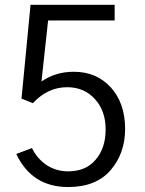

<svg xmlns="http://www.w3.org/2000/svg" viewBox="-20 -751 596 789"><path d="M46.9 -118.2Q62.5 -124 111.3 -142.6Q132.8 -98.6 171.9 -72.3Q211.9 -46.9 259.8 -46.9Q333 -46.9 373 -94.7Q414.1 -142.6 414.1 -218.8Q414.1 -295.9 370.1 -343.8Q326.2 -392.6 255.9 -392.6Q175.8 -392.6 115.2 -327.1Q99.6 -333 68.4 -345.7Q78.1 -442.4 105.5 -731.4Q192.4 -731.4 451.2 -731.4Q451.2 -714.8 451.2 -667Q382.8 -667 177.7 -667Q170.9 -604.5 150.4 -416Q208 -456.1 283.2 -456.1Q376 -456.1 434.6 -392.6Q494.1 -328.1 494.1 -220.7Q494.1 -121.1 434.6 -51.8Q375 17.6 259.8 17.6Q111.3 17.6 46.9 -118.2Z"/></svg>

Font: Gothic A1
Style: Regular
Weight: 400
Designer: HanYang I&C Co.,Ltd.
Version: Version 2.50